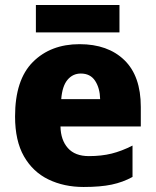

<svg xmlns="http://www.w3.org/2000/svg" viewBox="-20 -735 620 765"><path d="M297 -559Q410 -559 475.5 -495.5Q541 -432 541 -309V-231H221Q222 -177 250.5 -145Q279 -113 334 -113Q384 -113 424.5 -123Q465 -133 508 -155V-30Q470 -9 425 0.5Q380 10 313 10Q235 10 173 -20Q111 -50 75.5 -112Q40 -174 40 -271Q40 -417 111 -488Q182 -559 297 -559ZM302 -442Q270 -442 249 -417Q228 -392 224 -340H379Q378 -384 359 -413Q340 -442 302 -442ZM456 -715V-606H123V-715Z"/></svg>

Font: Noto Sans Disp ExtBd
Style: Regular
Weight: 800
Designer: Monotype Design Team
Foundry: Monotype Imaging Inc.
Version: Version 2.000;GOOG;noto-source:20170915:90ef993387c0; ttfaut